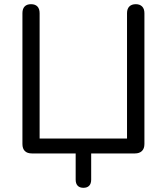

<svg xmlns="http://www.w3.org/2000/svg" viewBox="-20 -732 795 916"><path d="M378 164Q360 164 350.5 154Q341 144 341 125V0H132Q110 0 98.5 -11.5Q87 -23 87 -45V-669Q87 -690 97.5 -701Q108 -712 128 -712Q148 -712 158.5 -701Q169 -690 169 -669V-71H586V-669Q586 -690 597 -701Q608 -712 628 -712Q647 -712 658 -701Q669 -690 669 -669V-45Q669 -23 657 -11.5Q645 0 624 0H415V125Q415 144 405.5 154Q396 164 378 164Z"/></svg>

Font: Nunito
Style: Regular
Weight: 400
Designer: Vernon Adams
Foundry: Vernon Adams
Version: Version 3.602